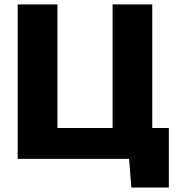

<svg xmlns="http://www.w3.org/2000/svg" viewBox="-20 -720 805 870"><path d="M60.1 0V-700.2H240.2V-140.1H490.2V-700.2H669.9V-140.1H745.1V129.9H575.2L564.9 0Z"/></svg>

Font: Russo One
Style: Regular
Weight: 400
Designer: Jovanny lemonad
Foundry: Jovanny Lemonad
Version: Version 1.000